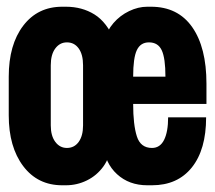

<svg xmlns="http://www.w3.org/2000/svg" viewBox="-20 -541 640 571"><path d="M165 10Q92 10 49 -47Q6 -104 6 -198V-313Q6 -408 49 -464.5Q92 -521 165 -521H176Q224 -521 261 -498Q298 -475 321 -420H290Q298 -450 317.5 -472.5Q337 -495 364 -508Q391 -521 418 -521H429Q509 -521 551.5 -460.5Q594 -400 594 -292V-232H376Q376 -170 387 -135.5Q398 -101 432 -101Q456 -101 468 -125Q480 -149 480 -192H593Q593 -96 550.5 -43Q508 10 432 10H418Q364 10 328 -23Q292 -56 287 -111H310Q307 -73 287.5 -46Q268 -19 238.5 -4.5Q209 10 176 10ZM179 -101Q201 -101 214 -119Q227 -137 227 -168V-347Q227 -379 214 -397Q201 -415 179 -415Q158 -415 144.5 -397Q131 -379 131 -347V-168Q131 -137 144.5 -119Q158 -101 179 -101ZM376 -313H472Q472 -368 461 -391.5Q450 -415 423 -415Q398 -415 387 -392Q376 -369 376 -313Z"/></svg>

Font: Chivo Mono ExtraBold
Style: Regular
Weight: 800
Monospace: yes
Designer: Hector Gatti
Foundry: Omnibus-Type
Version: Version 1.008